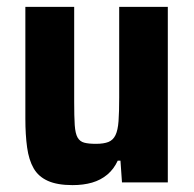

<svg xmlns="http://www.w3.org/2000/svg" viewBox="-20 -530 563 558"><path d="M190.9 8Q146.6 8 119.2 -4.3Q91.7 -16.6 77.8 -40.8Q63.8 -65.1 58.8 -101.5Q53.7 -137.8 53.7 -185.4V-510H195.6V-233.8Q195.6 -191.2 197.2 -166.5Q198.9 -141.8 205.5 -130.3Q212.2 -118.7 224.7 -115.4Q237.1 -112 258.7 -112Q281.5 -112 295.1 -117.4Q308.6 -122.8 315.6 -137.2Q322.6 -151.6 324.5 -178.2Q326.4 -204.9 326.4 -246.4V-510H467.7V0H334.5L330.1 -63.1H322.2Q310.9 -38.5 291.9 -22.6Q272.9 -6.7 247.6 0.7Q222.3 8 190.9 8Z"/></svg>

Font: Saira Thin SemiCondensed
Style: Regular
Weight: 100
Width: 4
Version: Version 1.101